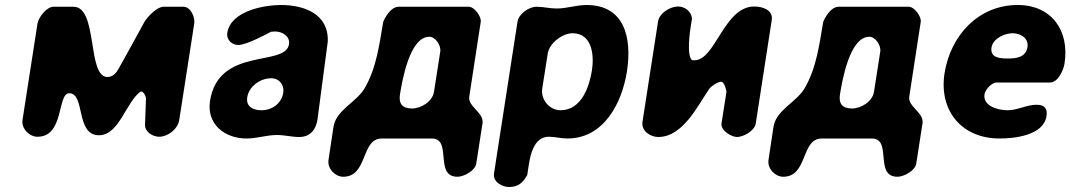

<svg xmlns="http://www.w3.org/2000/svg" viewBox="-20 -547 4282 768"><path d="M410 -239C327 -239 373 -520 274 -520H194C166 -520 134 -477 130 -453L70 -67C65 -32 98 0 130 0C238 0 208 -174 257 -174C322 -174 281 -6 376 -6C456 -6 483 -136 541 -180C542 -180 544 -181 545 -181C554 -181 564 -162 564 -153L560 -47C560 -19 591 0 617 0C651 0 691 -30 697 -67L757 -453C761 -477 743 -520 714 -520H634C608 -520 571 -481 558 -460C543 -432 471 -301 455 -273C445 -255 431 -239 410 -239Z M820 -143C806 -50 879 7 966 7C1008 7 1046 -7 1088 -7C1119 -7 1146 1 1177 1C1222 1 1244 -30 1250 -69L1254 -100C1260 -142 1285 -338 1291 -380C1296 -491 1197 -527 1104 -527C1040 -527 903 -505 889 -415C885 -389 907 -367 933 -367C968 -367 1056 -416 1064 -420C1066 -420 1078 -421 1081 -421C1109 -421 1141 -402 1136 -370C1122 -278 854 -362 820 -143ZM969 -158C976 -202 1021 -234 1065 -234C1098 -234 1118 -206 1113 -176C1106 -132 1067 -106 1026 -106C994 -106 963 -119 969 -158Z M1513 -460C1497 -370 1487 -277 1438 -193C1405 -138 1324 -106 1314 -40L1294 93C1289 128 1321 160 1353 160C1452 160 1423 7 1507 7H1707C1791 7 1715 160 1810 160C1835 160 1881 136 1885 107L1910 -53C1917 -97 1851 -120 1857 -160L1903 -460C1906 -480 1878 -520 1855 -520H1575C1545 -520 1523 -483 1513 -460ZM1580 -170C1588 -220 1618 -400 1697 -400C1722 -400 1745 -365 1741 -340L1716 -180C1710 -140 1663 -113 1628 -113C1588 -113 1574 -134 1580 -170Z M2126 -520C2096 -520 2055 -492 2050 -460L1956 147C1951 181 1989 201 2016 201C2052 201 2071 185 2089 153C2097 109 2101 0 2176 0C2201 0 2223 7 2249 7C2398 7 2469 -139 2488 -263C2508 -395 2479 -527 2326 -527C2285 -527 2247 -513 2207 -513C2178 -513 2154 -520 2126 -520ZM2270 -414C2348 -414 2357 -328 2348 -267C2338 -203 2307 -106 2222 -106C2178 -106 2142 -149 2149 -193L2171 -333C2178 -376 2231 -414 2270 -414Z M2692 -521C2661 -521 2617 -495 2612 -460L2550 -60C2544 -23 2582 1 2613 1C2712 1 2771 -125 2818 -193C2828 -205 2850 -218 2862 -220C2879 -223 2886 -180 2886 -180L2866 -53C2862 -25 2906 1 2928 1C2953 1 2998 -23 3003 -53L3067 -467C3073 -508 3029 -521 2997 -521C2876 -521 2842 -306 2758 -306C2749 -306 2747 -305 2743 -313C2725 -349 2745 -453 2748 -473C2745 -502 2719 -521 2692 -521Z M3273 -460C3257 -370 3247 -277 3198 -193C3165 -138 3084 -106 3074 -40L3054 93C3049 128 3081 160 3113 160C3212 160 3183 7 3267 7H3467C3551 7 3475 160 3570 160C3595 160 3641 136 3645 107L3670 -53C3677 -97 3611 -120 3617 -160L3663 -460C3666 -480 3638 -520 3615 -520H3335C3305 -520 3283 -483 3273 -460ZM3340 -170C3348 -220 3378 -400 3457 -400C3482 -400 3505 -365 3501 -340L3476 -180C3470 -140 3423 -113 3388 -113C3348 -113 3334 -134 3340 -170Z M3758 -253C3735 -102 3829 7 3978 7C4035 7 4154 -4 4166 -83C4171 -114 4157 -128 4126 -128C4087 -128 4050 -106 4010 -106C3973 -106 3911 -122 3918 -170C3921 -188 3946 -217 3967 -217H4180C4213 -217 4234 -268 4238 -292C4259 -425 4186 -527 4051 -527C3894 -527 3782 -406 3758 -253ZM3946 -357C3952 -393 3998 -414 4030 -414C4063 -414 4095 -394 4090 -359C4083 -317 4045 -313 4011 -313C3979 -313 3940 -316 3946 -357Z"/></svg>

Font: Asimov Print
Style: Regular
Weight: 500
Designer: Google
Version: Version 2.000980: 2014